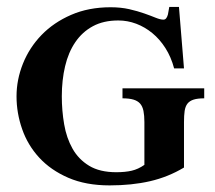

<svg xmlns="http://www.w3.org/2000/svg" viewBox="-20 -531 627 561"><path d="M576.7 -243.7Q557.6 -243.7 545.9 -240Q534.2 -236.3 527.8 -228.3Q521.5 -220.2 519.5 -206.8Q517.6 -193.4 517.6 -174.3V-41.5Q471.2 -13.7 418.2 -1.5Q365.2 10.7 300.3 10.7Q231 10.7 179.7 -11.5Q128.4 -33.7 94.7 -70.3Q61 -106.9 44.7 -153.8Q28.3 -200.7 28.3 -249.5Q28.3 -298.3 47.1 -345.2Q65.9 -392.1 101.3 -428.7Q136.7 -465.3 187.7 -487.5Q238.8 -509.8 303.2 -509.8Q333 -509.8 357.7 -504.2Q382.3 -498.5 401.6 -491.7Q420.9 -484.9 434.8 -479.2Q448.7 -473.6 457.5 -473.6Q462.9 -473.6 466.1 -478.3Q469.2 -482.9 470.7 -489Q472.2 -495.1 472.9 -501.2Q473.6 -507.3 474.6 -510.7H502.9L517.6 -331.1H488.8Q480 -364.3 463.4 -390.4Q446.8 -416.5 425 -434.3Q403.3 -452.1 377.9 -461.7Q352.5 -471.2 325.7 -471.2Q282.2 -471.2 251.2 -454.3Q220.2 -437.5 200 -407.7Q179.7 -377.9 170.2 -337.4Q160.6 -296.9 160.6 -249.5Q160.6 -207.5 167.5 -167.7Q174.3 -127.9 191.9 -96.7Q209.5 -65.4 240.5 -46.6Q271.5 -27.8 319.8 -27.8Q345.7 -27.8 364.7 -32.2Q383.8 -36.6 401.9 -49.3V-174.3Q401.9 -193.4 399.2 -206.8Q396.5 -220.2 389.4 -228.3Q382.3 -236.3 369.9 -240Q357.4 -243.7 337.9 -243.7V-272.9H576.7Z"/></svg>

Font: Scheherazade
Style: Bold
Weight: 700
Version: Version 2.100 (build 932/914)